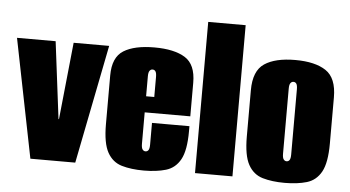

<svg xmlns="http://www.w3.org/2000/svg" viewBox="-47 -710 1451 797"><g transform="rotate(5 678.5 -311.0)"><path d="M104 0 5 -495H166L206 -174H208L241 -495H389L291 0Z M577 8Q524 8 485 -3.5Q446 -15 425 -53Q404 -91 404 -170V-373Q404 -449 449 -477Q494 -505 577 -505Q660 -505 705 -477Q750 -449 750 -373V-233H560V-102Q560 -85 565 -78.5Q570 -72 577 -72Q585 -72 589.5 -78.5Q594 -85 594 -102V-192H750V-171Q750 -91 729 -53Q708 -15 669 -3.5Q630 8 577 8ZM560 -300H594V-383Q594 -400 589.5 -406.5Q585 -413 577 -413Q570 -413 565 -406.5Q560 -400 560 -383Z M790 0V-630H946V0Z M1164 8Q1111 8 1072 -3.5Q1033 -15 1012 -53Q991 -91 991 -170V-363Q991 -444 1036 -474Q1081 -504 1164 -504Q1247 -504 1292 -474Q1337 -444 1337 -363V-171Q1337 -91 1316 -53Q1295 -15 1256 -3.5Q1217 8 1164 8ZM1164 -82Q1172 -82 1176.5 -88.5Q1181 -95 1181 -112V-383Q1181 -400 1176.5 -406.5Q1172 -413 1164 -413Q1157 -413 1152 -406.5Q1147 -400 1147 -383V-112Q1147 -95 1152 -88.5Q1157 -82 1164 -82Z"/></g></svg>

Font: Alumni Sans Thin Black
Style: Regular
Weight: 900
Version: Version 1.018